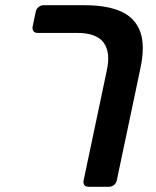

<svg xmlns="http://www.w3.org/2000/svg" viewBox="-20 -591 599 735"><path d="M389 -322Q404 -390 377 -427.5Q350 -465 275 -465H123Q113 -465 108 -472Q103 -479 105 -490L117 -547Q119 -557 127.5 -564Q136 -571 146 -571H304Q392 -571 445.5 -546Q499 -521 517.5 -467.5Q536 -414 517 -327L427 100Q425 110 416.5 117Q408 124 397 124H319Q308 124 303 117.5Q298 111 300 100Z"/></svg>

Font: Rubik Medium
Style: Italic
Weight: 500
Italic angle: -12°
Designer: Hubert and Fischer
Foundry: Hubert and Fischer
Version: Version 2.300;gftools[0.9.30]